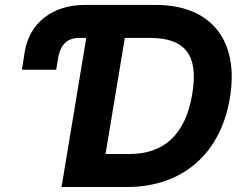

<svg xmlns="http://www.w3.org/2000/svg" viewBox="-20 -747 975 767"><path d="M78.8 -539.8 67.5 -468.4H204.5L211.3 -510.7C218.4 -554.7 237.6 -595.5 296.2 -595.5H324.6L225.9 0H487.2C708.8 0 861.5 -132.5 898.4 -355.8C936.8 -586.3 822.4 -727.3 603 -727.3H317.8C188.9 -727.3 96.9 -654.1 78.8 -539.8ZM401.6 -131.7 478.7 -595.5H579.9C716.3 -595.5 774.5 -530.5 748.2 -372.5C720.9 -206.7 633.2 -131.7 496.1 -131.7Z"/></svg>

Font: Margiela Sans
Style: Bold Italic
Weight: 700
Italic angle: -9.39999°
Designer: Stefan Endress, Andreas Faust
Version: Version 1.100;FEAKit 1.0